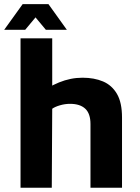

<svg xmlns="http://www.w3.org/2000/svg" viewBox="-31 -887 663 907"><path d="M66 0V-706H215.7V-405.9L153.1 -440.3Q193.2 -475.3 247.8 -497.6Q302.4 -519.9 359 -519.9Q414 -519.9 455.8 -502.2Q497.6 -484.4 521.5 -443.5Q545.4 -402.6 545.4 -331.7V0H396.4V-300.9Q396.4 -350.6 371.7 -373.5Q347.1 -396.5 299.9 -396.5Q276.1 -396.5 252.5 -389.6Q228.9 -382.8 215.7 -373.3L213.6 0ZM-11.3 -746.1 76 -867.5H197.9L284.9 -746.1H185.7L136.8 -804.9L87.9 -746.1Z"/></svg>

Font: Maven Pro
Style: Regular
Weight: 400
Designer: Joe Prince
Foundry: Joe Prince
Version: Version 2.103